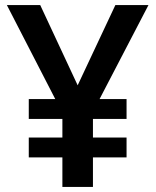

<svg xmlns="http://www.w3.org/2000/svg" viewBox="-20 -734 612 754"><path d="M285 -399 433 -714H563L371 -345H477V-267H345V-194H477V-116H345V0H225V-116H93V-194H225V-267H93V-345H197L7 -714H138Z"/></svg>

Font: Noto Sans Gurmukhi UI SemiBold
Style: Regular
Weight: 600
Designer: Jelle Bosma - Monotype Design Team
Foundry: Monotype Imaging Inc.
Version: Version 2.004; ttfautohint (v1.8.4.7-5d5b)